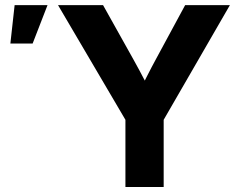

<svg xmlns="http://www.w3.org/2000/svg" viewBox="-20 -748 943 768"><path d="M481.7 -268.8 212.1 -727.5H392.2L513.3 -510.9Q537.3 -468 562.3 -419.8L575.7 -393.8H543.4L565.8 -438.9Q587.3 -481.4 603.5 -510.9L720.6 -727.5H899.6L634.7 -268.8V0H481.7ZM38.5 -727.5H170.1L110.5 -573.8H21.5Z"/></svg>

Font: Intratopia Thin
Style: Regular
Weight: 100
Designer: Rasmus Andersson
Foundry: rsms
Version: Version 3.000;Glyphs 3.2.3 (3260)